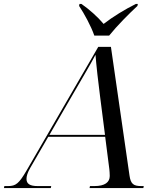

<svg xmlns="http://www.w3.org/2000/svg" viewBox="-82 -951 802 971"><path d="M395 -771H470C510 -821 571 -882 613 -921L615 -931H605C552 -905 488 -866 442 -830C412 -866 369 -904 330 -931H320L318 -921C344 -882 378 -820 395 -771ZM-62 0H175L177 -10H108C70 -10 52 -21 52 -46C52 -60 57 -78 71 -102L162 -259H450L471 -95C472 -86 473 -72 473 -61C473 -29 448 -10 396 -10H373L371 0H643L645 -10H632C593 -10 579 -21 573 -63L479 -714H415L52 -88C14 -23 -2 -10 -41 -10H-60ZM286 -473C320 -532 379 -631 401 -674C404 -631 416 -523 424 -464L449 -269H168Z"/></svg>

Font: Noto Serif Display
Style: Italic
Weight: 400
Italic angle: -12°
Designer: Monotype Design Team
Foundry: Monotype Imaging Inc.
Version: Version 2.009